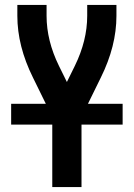

<svg xmlns="http://www.w3.org/2000/svg" viewBox="-20 -755 540 775"><path d="M191 0V-283L113 -442Q50 -569 50 -691V-735H168V-691Q168 -591 218 -489L250 -424L282 -489Q332 -591 332 -691V-735H450V-691Q450 -569 387 -442L309 -283V0ZM25 -252V-336H475V-252Z"/></svg>

Font: Iosevka SS01
Style: Bold
Weight: 700
Monospace: yes
Designer: Belleve Invis
Foundry: Belleve Invis
Version: 2.3.3; ttfautohint (v1.8.3)